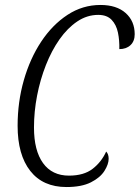

<svg xmlns="http://www.w3.org/2000/svg" viewBox="-20 -744 563 774"><path d="M248 10Q153 10 102 -55Q51 -120 51 -237Q51 -333 76 -420.5Q101 -508 146 -576Q191 -644 252 -684Q313 -724 385 -724Q450 -724 486.5 -691.5Q523 -659 523 -606Q523 -578 506 -562Q489 -546 461 -546Q462 -581 455.5 -612.5Q449 -644 430 -664Q411 -684 376 -684Q331 -684 291.5 -657.5Q252 -631 220 -585.5Q188 -540 165 -481.5Q142 -423 129.5 -358.5Q117 -294 117 -230Q117 -137 153.5 -86.5Q190 -36 258 -36Q318 -36 353.5 -63.5Q389 -91 408 -133Q418 -123 418 -104Q418 -82 401 -55Q384 -28 346.5 -9Q309 10 248 10Z"/></svg>

Font: Noto Serif ExtraCondensed Light
Style: Italic
Weight: 300
Width: 2
Italic angle: -12°
Designer: Monotype Design Team
Foundry: Monotype Imaging Inc.
Version: Version 2.014; ttfautohint (v1.8.4.7-5d5b)